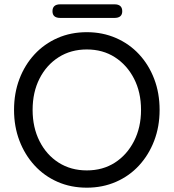

<svg xmlns="http://www.w3.org/2000/svg" viewBox="-20 -859 804 889"><path d="M719 -350Q719 -273 694 -207.5Q669 -142 624 -93Q579 -44 517 -17Q455 10 382 10Q308 10 246.5 -17Q185 -44 140 -93Q95 -142 70 -207.5Q45 -273 45 -350Q45 -428 70 -493.5Q95 -559 140 -607.5Q185 -656 246.5 -683Q308 -710 382 -710Q455 -710 517 -683Q579 -656 624 -607.5Q669 -559 694 -493.5Q719 -428 719 -350ZM633 -350Q633 -432 600.5 -495Q568 -558 512 -594Q456 -630 382 -630Q308 -630 251.5 -594Q195 -558 163 -495Q131 -432 131 -350Q131 -269 163 -205.5Q195 -142 251.5 -106Q308 -70 382 -70Q456 -70 512 -106Q568 -142 600.5 -205.5Q633 -269 633 -350ZM259 -776Q223 -776 223 -807Q223 -839 259 -839H510Q546 -839 546 -807Q546 -776 510 -776Z"/></svg>

Font: Quicksand Light Medium
Style: Regular
Weight: 500
Version: Version 3.006